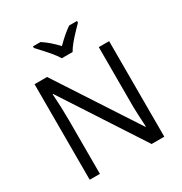

<svg xmlns="http://www.w3.org/2000/svg" viewBox="-197 -1009 1093 1154"><g transform="rotate(-30 350.0 -432.5)"><path d="M608.9 0H521L158.7 -556.6H155.3Q162.1 -458.5 162.1 -377V0H91.3V-663.1H178.2L539.6 -108.9H543.5Q542.5 -121.1 539.3 -187.5Q536.1 -253.9 537.1 -282.7V-663.1H608.9ZM196.8 -864.7H249Q300.8 -831.1 348.1 -779.3Q407.2 -837.9 448.2 -864.7H502.4V-853.5L472.7 -822.8Q407.2 -755.4 386.2 -716.3H311Q300.8 -734.9 277.6 -763.4Q254.4 -792 196.8 -853.5Z"/></g></svg>

Font: Bpm'online Open Sans
Style: Regular
Weight: 400
Foundry: Ascender Corporation
Version: Version 1.10